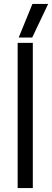

<svg xmlns="http://www.w3.org/2000/svg" viewBox="-20 -957 265 977"><path d="M75.2 -766.1 145 -937H225.1L144 -766.1ZM69.8 0V-738.8H147V0Z"/></svg>

Font: Prompt Light
Style: Regular
Weight: 300
Designer: Katatrad Team
Foundry: CadsonDemak
Version: Version 1.000;PS 001.000;hotconv 1.0.88;makeotf.lib2.5.64775